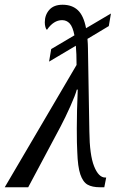

<svg xmlns="http://www.w3.org/2000/svg" viewBox="-42 -790 499 810"><path d="M417 -680 327 -626Q329 -602 329 -587L335 -236Q336 -136 355 -88.5Q374 -41 402 -41H406L398 0H380Q347 0 327.5 -11Q308 -22 297 -54Q286 -86 284 -149Q282 -180 282 -248Q282 -320 286 -412H282Q276 -389 255 -342Q234 -295 214 -257L77 0H-22L281 -516Q281 -564 278 -597L165 -530L174 -583L272 -641Q265 -677 252 -691Q239 -705 220 -705Q184 -705 156 -664Q152 -667 149.5 -676Q147 -685 147 -696Q147 -727 166 -748.5Q185 -770 222 -770Q262 -770 286.5 -747Q311 -724 321 -671L426 -733Z"/></svg>

Font: Noto Serif Cond
Style: Italic
Weight: 400
Width: 3
Italic angle: -12°
Designer: Monotype Design Team
Foundry: Monotype Imaging Inc.
Version: Version 1.001